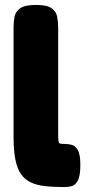

<svg xmlns="http://www.w3.org/2000/svg" viewBox="-20 -750 351 779"><path d="M242 9Q196 9 161.5 5Q127 1 103 -11Q79 -23 64 -45.5Q49 -68 42 -104.5Q35 -141 35 -196V-639Q35 -662 39 -682.5Q43 -703 62 -716.5Q81 -730 126 -730Q171 -730 189.5 -716.5Q208 -703 212 -682Q216 -661 216 -638V-207Q216 -192 216.5 -183.5Q217 -175 219.5 -171Q222 -167 227.5 -166.5Q233 -166 243 -166Q256 -166 270.5 -162.5Q285 -159 295.5 -141.5Q306 -124 306 -81Q306 -36 295.5 -17Q285 2 270 5.5Q255 9 242 9Z"/></svg>

Font: Fredoka Light
Style: Regular
Weight: 300
Designer: Ben Nathan
Foundry: Milena B. Brandão, Ben Nathan
Version: Version 2.001